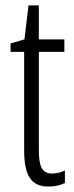

<svg xmlns="http://www.w3.org/2000/svg" viewBox="-20 -677 274 707"><path d="M172 -38C133 -38 123 -67 123 -126V-486H217V-532H123V-657H85L70 -532L19 -517V-486H69V-123C69 -35 92 10 158 10C183 10 202 5 219 -3V-49C206 -43 189 -38 172 -38Z"/></svg>

Font: Noto Sans Thai Looped ExtraCondensed Light
Style: Regular
Weight: 300
Width: 2
Designer: Sasikarn Vongin, Ben Mitchell
Foundry: The Fontpad Ltd
Version: Version 1.001